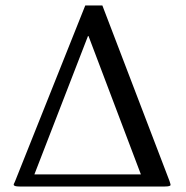

<svg xmlns="http://www.w3.org/2000/svg" viewBox="-20 -678 676 698"><path d="M352.1 -658.2 596.2 -20Q600.1 -8.3 600.1 -5.9Q600.1 0 579.1 0H50.8Q29.8 0 29.8 -6.8Q29.8 -8.3 30.3 -9.3Q30.8 -10.3 32.2 -13.2Q33.7 -16.1 35.2 -20L290 -658.2ZM299.8 -546.9 105 -43.9H492.2L301.8 -546.9Z"/></svg>

Font: Linux Biolinum
Style: Regular
Weight: 400
Designer: Philipp H. Poll
Foundry: Philipp H. Poll
Version: Version 0.6.4